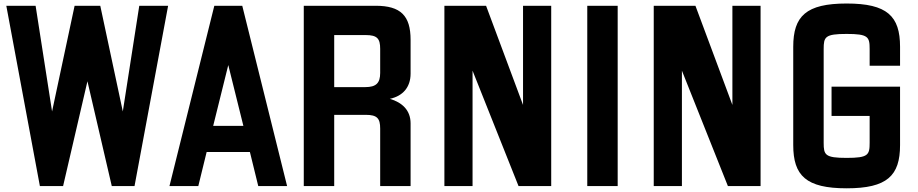

<svg xmlns="http://www.w3.org/2000/svg" viewBox="-20 -1032 5094 1065"><path d="M201.2 0H330L465 -581.2L600 0H726.2L912.5 -1000H752.5L661.2 -413.8L536.2 -1000H393.8L268.8 -413.8L177.5 -1000H15Z M920 0H1080L1126.2 -188.8H1366.2L1412.5 0H1572.5L1323.8 -1000H1168.8ZM1162.5 -333.8 1246.2 -671.2 1330 -333.8Z M1665 0H1833.8V-395H2008.8C2072.5 -395 2088.8 -375 2088.8 -318.8V0H2257.5V-347.5C2257.5 -421.2 2210 -463.8 2142.5 -483.8C2212.5 -498.8 2257.5 -546.2 2257.5 -623.8V-811.2C2257.5 -945 2202.5 -1000 2063.8 -1000H1665ZM1833.8 -548.8V-837.5H2008.8C2072.5 -837.5 2088.8 -817.5 2088.8 -761.2V-627.5C2088.8 -571.2 2066.2 -548.8 2006.2 -548.8Z M2445 0H2601.2V-640L2856.2 0H3037.5V-1000H2881.2V-450L2676.2 -1000H2445Z M3237.5 0H3406.2V-1000H3237.5Z M3606.2 0H3762.5V-640L4017.5 0H4198.8V-1000H4042.5V-450L3837.5 -1000H3606.2Z M4676.2 12.5C4901.2 12.5 4972.5 -57.5 4972.5 -227.5V-551.2H4592.5V-388.8H4803.8V-240C4803.8 -172.5 4796.2 -156.2 4676.2 -156.2C4556.2 -156.2 4548.8 -172.5 4548.8 -240V-760C4548.8 -827.5 4556.2 -843.8 4676.2 -843.8C4796.2 -843.8 4803.8 -827.5 4803.8 -760V-667.5H4972.5V-772.5C4972.5 -942.5 4901.2 -1012.5 4676.2 -1012.5C4451.2 -1012.5 4380 -942.5 4380 -772.5V-227.5C4380 -57.5 4451.2 12.5 4676.2 12.5Z"/></svg>

Font: Basalte Marquee
Style: Regular
Weight: 400
Designer: Ange Degheest & Benjamin Gomez & Eugénie Bidaut
Foundry: Velvetyne Type Foundry
Version: Version 1.000;FEAKit 1.0